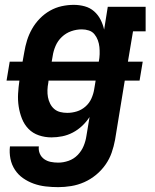

<svg xmlns="http://www.w3.org/2000/svg" viewBox="-20 -558 640 791"><path d="M220 213Q194 213 168 210Q142 207 118.5 198.5Q95 190 75 176Q55 162 41.5 141.5Q28 121 23 96Q18 71 21 45H140Q138 61 144 75Q150 89 162 97.5Q174 106 189 109Q204 112 220 112Q241 112 262.5 104.5Q284 97 300 80.5Q316 64 324.5 43.5Q333 23 336 2L349 -76Q336 -56 318.5 -39.5Q301 -23 280 -12Q259 -1 236.5 3.5Q214 8 192 8Q165 8 140 -0.5Q115 -9 97.5 -27Q80 -45 70.5 -69Q61 -93 57 -119Q53 -145 54.5 -172Q56 -199 60 -226H7L20 -304H73L80 -343Q84 -368 91.5 -392Q99 -416 112 -439Q125 -462 144 -481.5Q163 -501 186 -514Q209 -527 234 -532.5Q259 -538 284 -538Q307 -538 329 -532Q351 -526 367.5 -511.5Q384 -497 394 -477.5Q404 -458 409 -436L424 -530H580V-429H528L507 -304H568L555 -226H494L454 18Q449 45 440 71Q431 97 414.5 120.5Q398 144 375.5 162.5Q353 181 327 192.5Q301 204 273.5 208.5Q246 213 220 213ZM387 -304Q390 -319 390.5 -334.5Q391 -350 389.5 -364.5Q388 -379 383 -392.5Q378 -406 369 -417Q360 -428 346 -432.5Q332 -437 317 -437Q295 -437 273.5 -429.5Q252 -422 235 -406Q218 -390 209 -369Q200 -348 197 -327L193 -304ZM257 -93Q277 -93 296.5 -99Q316 -105 332 -119Q348 -133 356.5 -152Q365 -171 368 -190L374 -226H180L179 -217Q176 -202 175.5 -187Q175 -172 177.5 -158Q180 -144 186.5 -131Q193 -118 203.5 -109Q214 -100 228 -96.5Q242 -93 257 -93Z"/></svg>

Font: Iosevka Curly Slab Extended
Style: Bold Italic
Weight: 700
Width: 7
Italic angle: -9°
Monospace: yes
Designer: Belleve Invis
Foundry: Belleve Invis
Version: Version 11.0.0; ttfautohint (v1.8.3)